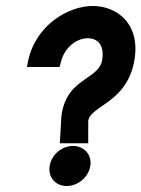

<svg xmlns="http://www.w3.org/2000/svg" viewBox="-20 -611 473 642"><path d="M70 -387H179L183 -401C195 -455 241 -486 278 -483C306 -481 329 -461 322 -413C313 -342 199 -353 185 -219L180 -132H275V-207C283 -259 407 -267 430 -413C449 -533 370 -591 290 -591C207 -591 96 -525 73 -402ZM146 -56C140 -18 166 11 203 11C240 11 276 -18 282 -56C288 -94 261 -123 224 -123C187 -123 152 -94 146 -56Z"/></svg>

Font: Charger Sport
Style: BlkNrwObl
Weight: 900
Designer: Jasper
Foundry: Cannot Into Space Fonts
Version: Version 1.1